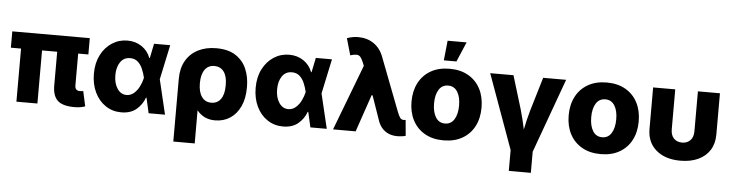

<svg xmlns="http://www.w3.org/2000/svg" viewBox="-53 -1035 5736 1504"><g transform="rotate(5 2814.5 -283.0)"><path d="M546.4 2.9Q452.1 2.9 413.1 -34.4Q374 -71.8 374 -151.4V-417.5H254.9V0H89.8V-417.5H9.8V-545.9H619.1V-417.5H539.1V-167.5Q539.1 -126 577.1 -126Q595.7 -126 604 -128.9L629.9 -10.3Q618.2 -5.9 596.7 -1.5Q575.2 2.9 546.4 2.9Z M914.6 11.7Q845.7 11.7 791.5 -24.4Q737.3 -60.5 706.3 -124.8Q675.3 -189 675.3 -272.5Q675.3 -356 707.5 -418.9Q739.7 -481.9 794.4 -517.3Q849.1 -552.7 915.5 -552.7Q979 -552.7 1027.3 -520.3Q1075.7 -487.8 1097.2 -431.6H1101.1L1124.5 -545.9H1251.5L1193.4 -272.9L1258.3 0H1129.4L1102.5 -119.6H1098.1Q1078.6 -64.5 1033.2 -26.4Q987.8 11.7 914.6 11.7ZM1068.4 -272.9V-274.4Q1060.1 -310.5 1045.9 -343.3Q1031.7 -376 1008.1 -396.7Q984.4 -417.5 948.2 -417.5Q897.9 -417.5 870.8 -377.2Q843.8 -336.9 843.8 -274.4Q843.8 -210.4 871.6 -168.9Q899.4 -127.4 944.3 -127.4Q977.1 -127.4 1002.4 -149.4Q1027.8 -171.4 1044.4 -204.6Q1061 -237.8 1068.4 -271.5Z M1341.3 204.1V-290Q1341.3 -372.6 1375.2 -431.6Q1409.2 -490.7 1470.7 -522.2Q1532.2 -553.7 1613.8 -553.7Q1709.5 -553.7 1767.8 -514.6Q1826.2 -475.6 1852.5 -412.4Q1878.9 -349.1 1878.9 -276.4V-265.6Q1878.9 -181.2 1850.1 -119.1Q1821.3 -57.1 1770.3 -23.4Q1719.2 10.3 1651.4 10.3Q1605 10.3 1569.6 -7.3Q1534.2 -24.9 1509.3 -56.6L1509.8 204.1ZM1508.8 -269Q1508.8 -200.7 1535.6 -162.8Q1562.5 -125 1610.4 -125Q1658.7 -125 1685.3 -162.1Q1711.9 -199.2 1711.9 -265.6V-276.4Q1711.9 -341.8 1685.3 -377.7Q1658.7 -413.6 1610.4 -413.6Q1562.5 -413.6 1535.6 -376Q1508.8 -338.4 1508.8 -270.5Z M2186.5 11.7Q2117.7 11.7 2063.5 -24.4Q2009.3 -60.5 1978.3 -124.8Q1947.3 -189 1947.3 -272.5Q1947.3 -356 1979.5 -418.9Q2011.7 -481.9 2066.4 -517.3Q2121.1 -552.7 2187.5 -552.7Q2251 -552.7 2299.3 -520.3Q2347.7 -487.8 2369.1 -431.6H2373L2396.5 -545.9H2523.4L2465.3 -272.9L2530.3 0H2401.4L2374.5 -119.6H2370.1Q2350.6 -64.5 2305.2 -26.4Q2259.8 11.7 2186.5 11.7ZM2340.3 -272.9V-274.4Q2332 -310.5 2317.9 -343.3Q2303.7 -376 2280 -396.7Q2256.3 -417.5 2220.2 -417.5Q2169.9 -417.5 2142.8 -377.2Q2115.7 -336.9 2115.7 -274.4Q2115.7 -210.4 2143.6 -168.9Q2171.4 -127.4 2216.3 -127.4Q2249 -127.4 2274.4 -149.4Q2299.8 -171.4 2316.4 -204.6Q2333 -237.8 2340.3 -271.5Z M3084.5 9.3Q3032.2 9.3 2993.9 -15.9Q2955.6 -41 2936 -88.4L2864.7 -293H2857.4L2757.3 0H2579.6L2776.4 -516.6L2765.6 -543.9Q2753.9 -571.8 2742.4 -585Q2731 -598.1 2712.6 -598.6Q2694.3 -599.1 2663.1 -589.8L2625.5 -721.2Q2669.4 -737.3 2712.4 -737.3Q2783.7 -737.3 2835.7 -701.9Q2887.7 -666.5 2912.6 -600.6L3072.3 -184.6Q3086.4 -147.9 3096.7 -134.8Q3106.9 -121.6 3126.5 -121.6Q3132.8 -121.6 3139.6 -123.5L3150.9 0.5Q3141.1 4.4 3121.3 6.8Q3101.6 9.3 3084.5 9.3Z M3448.7 10.3Q3362.8 10.3 3301 -25.1Q3239.3 -60.5 3206.1 -123.8Q3172.9 -187 3172.9 -271Q3172.9 -355 3206.1 -418.5Q3239.3 -481.9 3301 -517.3Q3362.8 -552.7 3448.7 -552.7Q3534.2 -552.7 3595.9 -517.3Q3657.7 -481.9 3690.7 -418.5Q3723.6 -355 3723.6 -271Q3723.6 -187 3690.7 -123.8Q3657.7 -60.5 3595.9 -25.1Q3534.2 10.3 3448.7 10.3ZM3448.7 -122.1Q3496.1 -122.1 3521.5 -163.1Q3546.9 -204.1 3546.9 -272Q3546.9 -339.8 3521.5 -380.1Q3496.1 -420.4 3448.7 -420.4Q3400.9 -420.4 3375.5 -380.1Q3350.1 -339.8 3350.1 -272Q3350.1 -204.1 3375.5 -163.1Q3400.9 -122.1 3448.7 -122.1ZM3397 -614.3 3413.1 -770H3562.5L3496.1 -614.3Z M3979.5 204.1V40L3767.6 -545.9H3950.7L4031.2 -281.2Q4042 -244.1 4051 -206.5Q4060.1 -168.9 4068.4 -129.4Q4076.7 -168.9 4085.4 -206.5Q4094.2 -244.1 4105 -281.2L4184.1 -545.9H4364.7L4152.8 38.1V204.1Z M4684.6 10.3Q4598.6 10.3 4536.9 -25.1Q4475.1 -60.5 4441.9 -123.8Q4408.7 -187 4408.7 -271Q4408.7 -355 4441.9 -418.5Q4475.1 -481.9 4536.9 -517.3Q4598.6 -552.7 4684.6 -552.7Q4770 -552.7 4831.8 -517.3Q4893.6 -481.9 4926.5 -418.5Q4959.5 -355 4959.5 -271Q4959.5 -187 4926.5 -123.8Q4893.6 -60.5 4831.8 -25.1Q4770 10.3 4684.6 10.3ZM4684.6 -122.1Q4731.9 -122.1 4757.3 -163.1Q4782.7 -204.1 4782.7 -272Q4782.7 -339.8 4757.3 -380.1Q4731.9 -420.4 4684.6 -420.4Q4636.7 -420.4 4611.3 -380.1Q4585.9 -339.8 4585.9 -272Q4585.9 -204.1 4611.3 -163.1Q4636.7 -122.1 4684.6 -122.1Z M5311 7.3Q5190.9 7.3 5119.9 -53.7Q5048.8 -114.7 5048.8 -220.2V-545.9H5222.7V-231.9Q5222.7 -186 5246.8 -160.6Q5271 -135.3 5311.5 -135.3Q5352.1 -135.3 5376.5 -160.6Q5400.9 -186 5400.9 -231.9V-545.9H5574.2V-220.2Q5574.2 -149.9 5542 -98.9Q5509.8 -47.9 5450.7 -20.3Q5391.6 7.3 5311 7.3Z"/></g></svg>

Font: Inter Extra Bold
Style: Regular
Weight: 800
Designer: Rasmus Andersson
Foundry: rsms
Version: Version 4.000;git-3c8e0fc